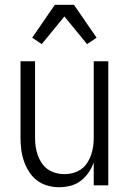

<svg xmlns="http://www.w3.org/2000/svg" viewBox="-20 -777 540 805"><path d="M227 8Q203 8 178.5 1Q154 -6 134.5 -21Q115 -36 101.5 -57.5Q88 -79 80 -102.5Q72 -126 69 -150.5Q66 -175 66 -200V-520H127V-200Q127 -181 129.5 -163Q132 -145 138 -127.5Q144 -110 154.5 -94Q165 -78 180 -67.5Q195 -57 213 -52Q231 -47 250 -47Q269 -47 287 -52Q305 -57 320 -67.5Q335 -78 345.5 -94Q356 -110 362 -127.5Q368 -145 370.5 -163Q373 -181 373 -200V-520H434V0H373V-96Q365 -73 351 -53Q337 -33 318 -18.5Q299 -4 275 2Q251 8 227 8ZM155 -592 115 -619 210 -757H290L385 -619L345 -592L250 -708Z"/></svg>

Font: Iosevka SS18 Light
Style: Regular
Weight: 300
Monospace: yes
Designer: Belleve Invis
Foundry: Belleve Invis
Version: Version 25.1.1; ttfautohint (v1.8.4)